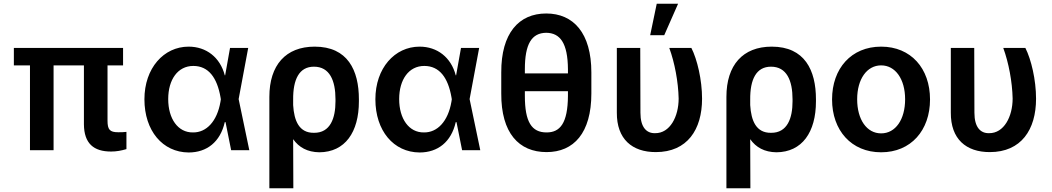

<svg xmlns="http://www.w3.org/2000/svg" viewBox="-20 -802 5618 1025"><path d="M637 -546H54V-453H140V0H266V-453H428V-138C429 -36 480 7 573 7C602 7 628 2 655 -6V-98C640 -96 627 -96 611 -96C566 -96 554 -110 554 -158V-453H637Z M987 12C1084 12 1156 -44 1180 -150H1184L1214 0H1311L1254 -273L1305 -546H1208L1182 -400H1180C1155 -496 1081 -553 987 -553C854 -553 751 -438 751 -272C751 -104 848 11 987 12ZM878 -273C878 -377 929 -450 1012 -450C1094 -450 1139 -386 1157 -284L1159 -272L1157 -259C1139 -154 1082 -94 1010 -95C930 -94 878 -168 878 -273Z M1418 -285V203H1546L1545 -59C1576 -15 1621 10 1685 11C1822 10 1896 -96 1896 -261V-272C1896 -427 1836 -553 1660 -553C1505 -553 1418 -454 1418 -285ZM1545 -241V-270C1544 -378 1577 -446 1656 -446C1740 -446 1771 -372 1771 -272V-261C1771 -172 1744 -92 1656 -93C1577 -92 1550 -157 1545 -241Z M2220 12C2317 12 2389 -44 2413 -150H2417L2447 0H2544L2487 -273L2538 -546H2441L2415 -400H2413C2388 -496 2314 -553 2220 -553C2087 -553 1984 -438 1984 -272C1984 -104 2081 11 2220 12ZM2111 -273C2111 -377 2162 -450 2245 -450C2327 -450 2372 -386 2390 -284L2392 -272L2390 -259C2372 -154 2315 -94 2243 -95C2163 -94 2111 -168 2111 -273Z M3137 -303V-415C3137 -626 3041 -730 2896 -730C2750 -730 2655 -625 2656 -415V-303C2655 -92 2750 10 2898 10C3043 10 3137 -92 3137 -303ZM2782 -290V-315H3012V-290C3011 -144 2970 -95 2898 -95C2818 -95 2782 -151 2782 -290ZM2782 -410V-432C2782 -567 2818 -626 2896 -627C2970 -626 3011 -573 3012 -432V-410Z M3273 -546V-201C3272 -59 3355 10 3481 10C3649 10 3728 -110 3728 -275C3728 -376 3702 -485 3671 -546H3553C3582 -467 3601 -365 3603 -276C3603 -180 3557 -90 3477 -91C3431 -90 3399 -123 3399 -200L3398 -546ZM3451 -614H3526L3600 -782H3486Z M3858 -285V203H3986L3985 -59C4016 -15 4061 10 4125 11C4262 10 4336 -96 4336 -261V-272C4336 -427 4276 -553 4100 -553C3945 -553 3858 -454 3858 -285ZM3985 -241V-270C3984 -378 4017 -446 4096 -446C4180 -446 4211 -372 4211 -272V-261C4211 -172 4184 -92 4096 -93C4017 -92 3990 -157 3985 -241Z M4684 11C4843 11 4945 -106 4945 -271C4945 -437 4843 -553 4684 -553C4525 -553 4422 -437 4422 -271C4422 -106 4525 11 4684 11ZM4556 -272C4556 -380 4608 -453 4684 -453C4760 -453 4812 -380 4812 -272C4812 -164 4761 -90 4684 -90C4607 -90 4556 -164 4556 -272Z M5056 -546V-201C5055 -59 5138 10 5264 10C5432 10 5511 -110 5511 -275C5511 -376 5485 -485 5454 -546H5336C5365 -467 5384 -365 5386 -276C5386 -180 5340 -90 5260 -91C5214 -90 5182 -123 5182 -200L5181 -546Z"/></svg>

Font: Wafeq Semi Bold
Style: Regular
Weight: 600
Designer: Rasmus Andersson & Azza Alameddine
Foundry: Google & TypeTogether
Version: Version 3.000;January 28, 2025;FontCreator 15.0.0.3014 64-bi